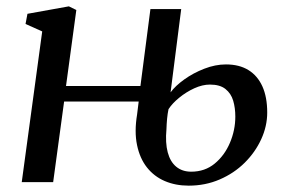

<svg xmlns="http://www.w3.org/2000/svg" viewBox="-20 -574 898 605"><path d="M574.5 11Q533 11 499.2 -3.5Q465.5 -18 443 -46.5Q420.5 -75 411.8 -117Q403 -159 412 -213.5L417 -254H182L147.5 0H48.5L113 -475L60.5 -498.5L66.5 -530.5L197 -554L220.5 -542.5L188 -303H422.5L454 -545.5H551L517.5 -283Q532.5 -303.5 560.8 -323.8Q589 -344 623.8 -357.5Q658.5 -371 692 -371Q734 -371 762.8 -353.2Q791.5 -335.5 806.8 -301.8Q822 -268 822 -219.5Q822 -176.5 803.2 -135.5Q784.5 -94.5 751 -61.2Q717.5 -28 672.2 -8.5Q627 11 574.5 11ZM582.5 -33Q625.5 -33 656.5 -58.5Q687.5 -84 704.5 -124Q721.5 -164 721.5 -206.5Q721.5 -234 714.8 -256.8Q708 -279.5 690.5 -293.5Q673 -307.5 641.5 -307.5Q618 -307.5 592.2 -295.8Q566.5 -284 544.8 -266.2Q523 -248.5 511 -230Q508 -216 506.5 -199.8Q505 -183.5 504.5 -167Q500.5 -124 508.5 -94Q516.5 -64 535.5 -48.5Q554.5 -33 582.5 -33Z"/></svg>

Font: Merriweather 48pt
Style: Italic
Weight: 400
Italic angle: -7.8°
Version: Version 2.101